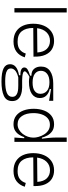

<svg xmlns="http://www.w3.org/2000/svg" viewBox="798 -1528 902 2537"><g transform="rotate(90 1248.5 -260.0)"><path d="M88 0V-691H145V0Z M529 12Q451 12 398.5 -21.5Q346 -55 320 -113.5Q294 -172 294 -248Q294 -328 320.5 -390Q347 -452 398 -488Q449 -524 522 -524Q583 -524 630.5 -496Q678 -468 705 -408Q732 -348 729 -252L350 -249V-248Q350 -151 394 -96.5Q438 -42 531 -42Q599 -42 636 -71.5Q673 -101 688 -150L738 -137Q716 -66 663.5 -27Q611 12 529 12ZM521 -470Q453 -470 408.5 -425.5Q364 -381 353 -300L674 -303Q668 -386 627 -428Q586 -470 521 -470Z M1058 171Q940 171 884.5 143.5Q829 116 829 58Q829 12 864.5 -18Q900 -48 975 -61V-79Q922 -78 897 -92Q872 -106 872 -130Q872 -157 898 -173.5Q924 -190 980 -207V-225Q921 -224 890.5 -259.5Q860 -295 860 -351Q860 -431 920.5 -472Q981 -513 1084 -513H1312V-458L1157 -484V-467Q1211 -454 1243.5 -421.5Q1276 -389 1276 -336Q1276 -269 1221.5 -230.5Q1167 -192 1060 -192Q1045 -192 1029.5 -193.5Q1014 -195 995 -199Q963 -181 943 -165Q923 -149 923 -136Q923 -122 943.5 -114.5Q964 -107 992.5 -104.5Q1021 -102 1044 -102H1138Q1158 -102 1187.5 -97.5Q1217 -93 1246.5 -80Q1276 -67 1296 -40.5Q1316 -14 1316 30Q1316 108 1246.5 139.5Q1177 171 1058 171ZM1072 -240Q1145 -240 1182.5 -267.5Q1220 -295 1220 -344Q1220 -396 1182 -429.5Q1144 -463 1067 -463Q994 -463 955 -431.5Q916 -400 916 -350Q916 -299 956 -269.5Q996 -240 1072 -240ZM1051 122Q1156 122 1208 100Q1260 78 1260 29Q1260 -1 1243.5 -17.5Q1227 -34 1202.5 -41Q1178 -48 1153.5 -49.5Q1129 -51 1112 -51H1002Q933 -32 909 -6.5Q885 19 885 46Q885 79 909 95Q933 111 971.5 116.5Q1010 122 1051 122Z M1621 12Q1554 12 1508.5 -23.5Q1463 -59 1440.5 -119.5Q1418 -180 1418 -255Q1418 -332 1441.5 -393Q1465 -454 1510.5 -489Q1556 -524 1621 -524Q1679 -524 1714.5 -498.5Q1750 -473 1770 -436Q1790 -399 1799 -363H1813Q1808 -402 1803 -453.5Q1798 -505 1798 -544V-691H1855V0H1798L1807 -130H1793Q1781 -94 1760 -61.5Q1739 -29 1705.5 -8.5Q1672 12 1621 12ZM1623 -42Q1662 -42 1694.5 -61Q1727 -80 1750.5 -110.5Q1774 -141 1786.5 -177.5Q1799 -214 1799 -248V-256Q1799 -283 1789 -319Q1779 -355 1758.5 -389.5Q1738 -424 1705.5 -446.5Q1673 -469 1628 -469Q1577 -469 1543 -439.5Q1509 -410 1492 -361Q1475 -312 1475 -251Q1475 -156 1514 -99Q1553 -42 1623 -42Z M2239 12Q2161 12 2108.5 -21.5Q2056 -55 2030 -113.5Q2004 -172 2004 -248Q2004 -328 2030.5 -390Q2057 -452 2108 -488Q2159 -524 2232 -524Q2293 -524 2340.5 -496Q2388 -468 2415 -408Q2442 -348 2439 -252L2060 -249V-248Q2060 -151 2104 -96.5Q2148 -42 2241 -42Q2309 -42 2346 -71.5Q2383 -101 2398 -150L2448 -137Q2426 -66 2373.5 -27Q2321 12 2239 12ZM2231 -470Q2163 -470 2118.5 -425.5Q2074 -381 2063 -300L2384 -303Q2378 -386 2337 -428Q2296 -470 2231 -470Z"/></g></svg>

Font: Bricolage Grotesque 12pt ExtraLight
Style: Regular
Weight: 200
Designer: Mathieu Triay
Foundry: Atelier Triay
Version: Version 1.001; ttfautohint (v1.8.4.7-5d5b);gftools[0.9.33.de